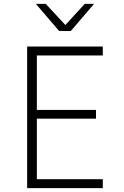

<svg xmlns="http://www.w3.org/2000/svg" viewBox="-20 -970 640 990"><path d="M285 -810H345L465 -950H417L317 -841L216 -950H165ZM120 0H510V-46H170V-358H475V-403H170V-684H510V-730H120Z"/></svg>

Font: JetBrains Mono Thin
Style: Regular
Weight: 100
Monospace: yes
Designer: Philipp Nurullin, Konstantin Bulenkov
Foundry: JetBrains
Version: Version 2.305